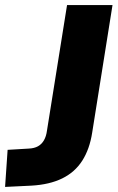

<svg xmlns="http://www.w3.org/2000/svg" viewBox="-49 -725 463 756"><path d="M-29 11 -19 -135 65 -140Q86 -141 100.5 -149Q115 -157 124 -172.5Q133 -188 136 -211L215 -705H394L314 -203Q304 -138 275 -92.5Q246 -47 196 -22.5Q146 2 74 6Z"/></svg>

Font: Nunito Sans 10pt SemiCondensed Black
Style: Italic
Weight: 900
Width: 4
Italic angle: -9°
Designer: Vernon Adams
Foundry: Vernon Adams
Version: Version 3.101;gftools[0.9.27]